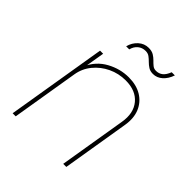

<svg xmlns="http://www.w3.org/2000/svg" viewBox="-202 -860 988 988"><g transform="rotate(45 292.0 -366.5)"><path d="M134.8 -366.2 74.2 0H51.8L142.1 -545.9H164.6L145 -428.7H139.2Q167.5 -491.2 224.6 -522.5Q281.7 -553.7 343.8 -553.7Q399.9 -553.7 438.7 -530Q477.5 -506.3 494.9 -464.4Q512.2 -422.4 502.9 -366.2L442.4 0H419.9L480.5 -366.2Q493.2 -440.4 455.6 -485.8Q418 -531.2 343.8 -531.2Q293 -531.2 248.3 -510Q203.6 -488.8 173.1 -451.4Q142.6 -414.1 134.8 -366.2ZM419.4 -653.3Q398.9 -653.3 385.3 -662.1Q371.6 -670.9 360.6 -682.1Q349.6 -693.4 337.9 -702.1Q326.2 -710.9 309.1 -710.9Q285.2 -710.9 267.6 -696.5Q250 -682.1 243.7 -656.7H221.2Q229.5 -689.9 253.7 -711.7Q277.8 -733.4 309.1 -733.4Q332 -733.4 346.4 -724.6Q360.8 -715.8 371.6 -704.6Q382.3 -693.4 393.1 -684.6Q403.8 -675.8 418.9 -675.8Q439.9 -675.8 455.3 -688Q470.7 -700.2 481.4 -728H504.4Q492.7 -693.4 470 -673.3Q447.3 -653.3 419.4 -653.3Z"/></g></svg>

Font: Inter Thin
Style: Italic
Weight: 250
Italic angle: -9.3988°
Designer: Rasmus Andersson
Foundry: rsms
Version: Version 4.001;git-66647c0bb